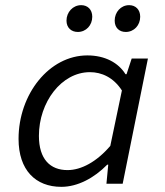

<svg xmlns="http://www.w3.org/2000/svg" viewBox="-20 -713 640 745"><path d="M218 12C281 12 345 -22 396 -74H400L393 0H456L554 -486H491L471 -425H467C440 -469 388 -498 319 -498C171 -498 52 -348 52 -174C52 -53 118 12 218 12ZM242 -53C175 -53 131 -95 131 -186C131 -316 218 -433 329 -433C374 -433 420 -413 453 -362L408 -147C355 -85 295 -53 242 -53ZM282 -589C314 -589 338 -615 338 -648C338 -676 320 -693 295 -693C263 -693 238 -666 238 -633C238 -605 257 -589 282 -589ZM468 -589C500 -589 524 -615 524 -648C524 -676 506 -693 481 -693C449 -693 425 -666 425 -633C425 -605 443 -589 468 -589Z"/></svg>

Font: Source Code Variable
Style: Italic
Weight: 400
Italic angle: -11°
Monospace: yes
Designer: Paul D. Hunt, Teo Tuominen
Foundry: Adobe Systems Incorporated
Version: Version 1.005;PS 1.0;hotconv 16.6.54;makeotf.lib2.5.65590